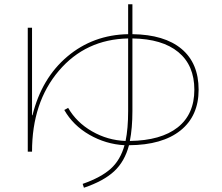

<svg xmlns="http://www.w3.org/2000/svg" viewBox="-20 -820 1040 899"><path d="M130 -281 132 -280Q175 -454 295.5 -555.5Q416 -657 580 -660V-800H600V-660Q750 -658 830 -591Q910 -524 910 -400Q910 -277 825 -209Q740 -141 584 -140Q564 -64 514.5 -18Q465 28 373 59L367 41Q453 11 498.5 -30Q544 -71 563 -140Q475 -145 398.5 -189Q322 -233 281 -305L299 -315Q338 -247 411 -205Q484 -163 568 -160Q580 -218 580 -300V-640Q381 -636 255.5 -488.5Q130 -341 130 -110H110V-690H130ZM588 -160Q734 -162 812 -223.5Q890 -285 890 -400Q890 -514 815 -576Q740 -638 600 -640V-300Q600 -220 588 -160Z"/></svg>

Font: Mplus 1p Thin
Style: Regular
Weight: 250
Version: Version 1.061